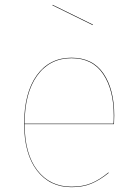

<svg xmlns="http://www.w3.org/2000/svg" viewBox="-20 -766 565 795"><path d="M452 -252H82Q82 -129 134.5 -61Q187 7 276 7Q323 7 358 -7.5Q393 -22 429 -52L430 -50Q393 -20 358 -5.5Q323 9 276 9Q186 9 133 -60Q80 -129 80 -253Q80 -382 132.5 -454.5Q185 -527 276 -527Q364 -527 408.5 -461.5Q453 -396 453 -288Q453 -266 452 -252ZM451 -288Q451 -394 407 -459.5Q363 -525 276 -525Q186 -525 134 -453Q82 -381 82 -254H450Q451 -267 451 -288ZM365 -664 364 -662 197 -744 198 -746Z"/></svg>

Font: FiraGO Two
Style: Regular
Weight: 100
Designer: bBox Type
Foundry: bBox Type GmbH
Version: Version 1.001